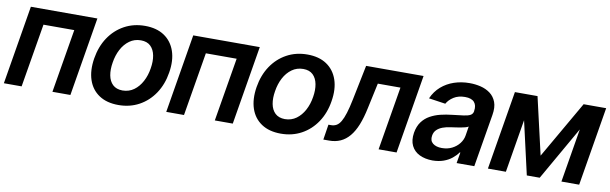

<svg xmlns="http://www.w3.org/2000/svg" viewBox="-41 -926 4162 1310"><g transform="rotate(10 2040.0 -271.0)"><path d="M1.5 0 92.3 -545.9H553.2L462.4 0H337.9L411.6 -440.4H198.2L124.5 0Z M796.4 10.7Q715.3 10.7 661.9 -24.9Q608.4 -60.5 586.9 -124.5Q565.4 -188.5 579.1 -273.9Q592.8 -357.9 634.5 -420.4Q676.3 -482.9 740 -517.8Q803.7 -552.7 882.8 -552.7Q963.4 -552.7 1016.6 -517.1Q1069.8 -481.4 1091.8 -417.2Q1113.8 -353 1099.6 -267.6Q1086.4 -184.1 1044.4 -121.3Q1002.4 -58.6 938.7 -23.9Q875 10.7 796.4 10.7ZM806.6 -91.8Q851.6 -92.3 885.3 -116.7Q918.9 -141.1 940.9 -182.4Q962.9 -223.6 970.7 -274.4Q979 -323.7 971.4 -363.5Q963.9 -403.3 939.5 -427Q915 -450.7 872.1 -450.7Q827.6 -450.7 793.5 -426Q759.3 -401.4 737.5 -360.1Q715.8 -318.8 708 -267.6Q699.7 -218.8 707 -179Q714.4 -139.2 739 -115.7Q763.7 -92.3 806.6 -91.8Z M1126.5 0 1217.3 -545.9H1678.2L1587.4 0H1462.9L1536.6 -440.4H1323.2L1249.5 0Z M1921.4 10.7Q1840.3 10.7 1786.9 -24.9Q1733.4 -60.5 1711.9 -124.5Q1690.4 -188.5 1704.1 -273.9Q1717.8 -357.9 1759.5 -420.4Q1801.3 -482.9 1865 -517.8Q1928.7 -552.7 2007.8 -552.7Q2088.4 -552.7 2141.6 -517.1Q2194.8 -481.4 2216.8 -417.2Q2238.8 -353 2224.6 -267.6Q2211.4 -184.1 2169.4 -121.3Q2127.4 -58.6 2063.7 -23.9Q2000 10.7 1921.4 10.7ZM1931.6 -91.8Q1976.6 -92.3 2010.3 -116.7Q2043.9 -141.1 2065.9 -182.4Q2087.9 -223.6 2095.7 -274.4Q2104 -323.7 2096.4 -363.5Q2088.9 -403.3 2064.5 -427Q2040 -450.7 1997.1 -450.7Q1952.6 -450.7 1918.5 -426Q1884.3 -401.4 1862.5 -360.1Q1840.8 -318.8 1833 -267.6Q1824.7 -218.8 1832 -179Q1839.4 -139.2 1864 -115.7Q1888.7 -92.3 1931.6 -91.8Z M2214.8 0 2231.4 -106H2249.5Q2270.5 -106 2287.1 -115.5Q2303.7 -125 2316.9 -147.5Q2330.1 -169.9 2342 -208Q2354 -246.1 2365.7 -303.7L2415 -545.9H2813L2722.2 0H2597.7L2671.4 -440.4H2514.6L2476.6 -263.7Q2462.4 -195.8 2442.4 -146Q2422.4 -96.2 2395 -63.7Q2367.7 -31.2 2333 -15.6Q2298.3 0 2254.4 0Z M2972.2 11.2Q2920.4 10.7 2882.1 -7.8Q2843.8 -26.4 2825.7 -63.2Q2807.6 -100.1 2815.9 -153.3Q2823.7 -199.2 2845.9 -229.5Q2868.2 -259.8 2900.9 -277.8Q2933.6 -295.9 2971.9 -305.2Q3010.3 -314.5 3050.8 -318.8Q3099.6 -324.2 3129.9 -328.4Q3160.2 -332.5 3175.5 -341.1Q3190.9 -349.6 3194.3 -368.2V-370.6Q3200.7 -410.2 3181.4 -432.1Q3162.1 -454.1 3117.2 -454.1Q3070.8 -454.1 3038.8 -433.6Q3006.8 -413.1 2991.7 -385.3L2876 -402.3Q2897.9 -452.1 2936.3 -485.6Q2974.6 -519 3024.7 -535.9Q3074.7 -552.7 3131.8 -552.7Q3170.9 -552.7 3208.3 -543.7Q3245.6 -534.7 3274.7 -513.2Q3303.7 -491.7 3317.4 -455.6Q3331.1 -419.4 3321.8 -365.2L3260.7 0H3138.2L3150.9 -75.2H3146.5Q3130.9 -52.7 3106.4 -33Q3082 -13.2 3048.6 -1.2Q3015.1 10.7 2972.2 11.2ZM3020.5 -83.5Q3059.6 -83.5 3090.3 -98.9Q3121.1 -114.3 3141.1 -139.9Q3161.1 -165.5 3166 -195.8L3176.3 -259.8Q3169.4 -254.9 3154.5 -250.7Q3139.6 -246.6 3121.1 -243.4Q3102.5 -240.2 3084.7 -237.8Q3066.9 -235.4 3054.2 -233.4Q3024.9 -229.5 3000.7 -220.5Q2976.6 -211.4 2960.7 -195.8Q2944.8 -180.2 2940.9 -155.3Q2935.1 -120.1 2957.8 -101.8Q2980.5 -83.5 3020.5 -83.5Z M3693.8 -149.4 3921.9 -545.9H4025.4L3713.9 0H3624.5L3500 -545.9H3602.5ZM3570.3 -545.9 3479.5 0H3355L3445.8 -545.9ZM3864.3 0 3955.1 -545.9H4078.1L3987.3 0Z"/></g></svg>

Font: Inter Tight SemiBold
Style: Italic
Weight: 600
Italic angle: -9.39999°
Designer: Rasmus Andersson
Foundry: rsms
Version: Version 3.004